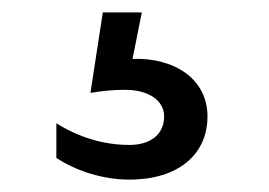

<svg xmlns="http://www.w3.org/2000/svg" viewBox="-20 -60 435 310"><path d="M71 139V195C103 216 146 230 189 230C267 230 315 190 315 128C315 69 264 33 194 35L209 -40H146L126 90C144 87 161 85 182 85C218 85 245 101 245 128C245 157 223 174 189 174C146 174 106 161 71 139Z"/></svg>

Font: Goli Medium
Style: Regular
Weight: 500
Designer: jaikishan Patel
Foundry: MagicType
Version: Version 1.000;Glyphs 3.2 (3242)